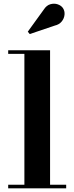

<svg xmlns="http://www.w3.org/2000/svg" viewBox="-20 -1023 404 1043"><path d="M252 -750V-19.5H339.5V0H24.5V-19.5H112.5V-730.5H24.5V-750ZM141.5 -838 131 -851 217.5 -970.5Q232.5 -994 253.5 -1000Q274.5 -1006 293.5 -999.5Q312.5 -993 322 -979Q332.5 -963 330.5 -942.8Q328.5 -922.5 315 -906Q301.5 -889.5 277.5 -884Z"/></svg>

Font: Bodoni Moda 11pt
Style: Bold
Weight: 700
Designer: Owen Earl
Foundry: indestructible type
Version: Version 2.004